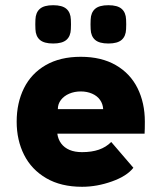

<svg xmlns="http://www.w3.org/2000/svg" viewBox="-20 -700 620 737"><path d="M295 17Q214 17 157.5 -16Q101 -49 72.5 -105.5Q44 -162 44 -233Q44 -305 72 -361.5Q100 -418 155.5 -450Q211 -482 290 -482Q369 -482 424.5 -450Q480 -418 508 -361.5Q536 -305 536 -233Q536 -204 535 -187H200Q203 -165 215 -149Q227 -133 247 -124.5Q267 -116 295 -116Q332 -116 359.5 -125.5Q387 -135 407 -155L492 -56Q467 -24 409.5 -3.5Q352 17 295 17ZM290 -349Q266 -349 246 -340.5Q226 -332 214 -316.5Q202 -301 202 -281H376Q375 -301 364 -316.5Q353 -332 333.5 -340.5Q314 -349 290 -349ZM116 -588Q115 -607 116 -625Q117 -652 133 -666Q149 -680 184 -680Q219 -680 235 -666Q251 -652 252 -625Q253 -607 252 -588Q251 -561 235 -547Q219 -533 184 -533Q149 -533 133 -547Q117 -561 116 -588ZM328 -588Q327 -607 328 -625Q329 -652 345 -666Q361 -680 396 -680Q431 -680 447 -666Q463 -652 464 -625Q465 -607 464 -588Q463 -561 447 -547Q431 -533 396 -533Q361 -533 345 -547Q329 -561 328 -588Z"/></svg>

Font: Kreadon
Style: Regular
Weight: 400
Designer: kohakuno
Foundry: StudioGnu
Version: Version 1.000;Glyphs 3.1.2 (3151)